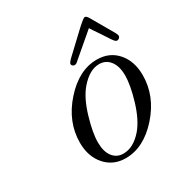

<svg xmlns="http://www.w3.org/2000/svg" viewBox="-155 -748 821 870"><g transform="rotate(-30 255.5 -312.5)"><path d="M107.9 -152.8Q107.9 -261.7 188 -351.8Q268.1 -441.9 361.8 -441.9Q427.7 -441.9 467.8 -396Q507.8 -350.1 507.8 -276.9Q507.8 -168 428 -78.4Q348.1 11.2 253.9 11.2Q189 11.2 148.4 -34.9Q107.9 -81.1 107.9 -152.8ZM179.2 -113.8Q179.2 -65.9 199.7 -39.1Q220.2 -12.2 254.9 -12.2Q308.1 -12.2 355 -66.9Q391.1 -109.9 414.6 -187.5Q438 -265.1 438 -315.9Q438 -363.8 417 -391.4Q396 -418.9 360.8 -418.9Q310.1 -418.9 262.2 -362.8Q226.1 -320.8 202.6 -242.2Q179.2 -163.6 179.2 -113.8ZM249 -483.9Q249 -490.7 268.1 -508.8Q276.9 -517.6 368.2 -603Q404.3 -636.2 411.1 -636.2Q418.9 -636.2 427.5 -622.6Q436 -608.9 497.1 -502Q502.9 -489.7 502.9 -485.8Q502.9 -480 497.6 -475.1Q492.2 -470.2 486.1 -470.2Q480 -470.2 473.9 -477.1Q467.8 -483.9 451.2 -509.8Q442.4 -523.9 436 -533.2Q411.1 -569.3 402.8 -583L283.2 -481Q272 -469.7 263.2 -470.2Q258.3 -470.2 253.7 -474.1Q249 -478 249 -483.9Z"/></g></svg>

Font: CMU Classical Serif
Style: Italic
Weight: 500
Italic angle: -14.04°
Version: Version 0.7.0